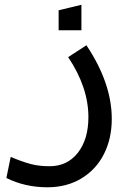

<svg xmlns="http://www.w3.org/2000/svg" viewBox="-20 -587 518 806"><path d="M6.8 160.2 24.9 71.8Q74.2 92.3 108.9 101.6Q143.6 110.8 188 110.8Q262.7 110.8 306.9 54.2Q351.1 -2.4 351.1 -95.2Q351.1 -220.2 266.1 -347.2L342.8 -397Q449.2 -237.8 449.2 -87.9Q449.2 -4.4 415.8 60.8Q382.3 126 320.8 162.6Q259.3 199.2 179.2 199.2Q85 199.2 6.8 160.2ZM226.1 -460V-543.9L321.8 -566.9V-460Z"/></svg>

Font: LT Superior Med
Style: Regular
Weight: 500
Designer: Daniel Lyons
Foundry: LyonsType
Version: Version 1.000